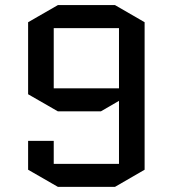

<svg xmlns="http://www.w3.org/2000/svg" viewBox="-20 -725 675 750"><path d="M444.8 -85V-331.1L374 -290H206.1L89.8 -356.9V-638.2L206.1 -705.1H429.2L544.9 -638.2V-62L429.2 4.9H206.1L89.8 -62V-174.8H189.9V-85ZM444.8 -379.9V-615.2H189.9V-379.9Z"/></svg>

Font: Quantico
Style: Regular
Weight: 400
Designer: Matt Desmond
Foundry: MADtype
Version: Version 2.002